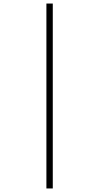

<svg xmlns="http://www.w3.org/2000/svg" viewBox="-20 -871 560 1084"><path d="M242 193V-851H278V193Z"/></svg>

Font: Noto Sans Tamil UI ExtraLight
Style: Regular
Weight: 200
Designer: Jelle Bosma - Monotype Design Team
Foundry: Monotype Imaging Inc.
Version: Version 2.004; ttfautohint (v1.8.4.7-5d5b)